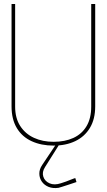

<svg xmlns="http://www.w3.org/2000/svg" viewBox="-20 -720 538 964"><path d="M279 -6H263V2L192 108Q177 130 177.5 152.5Q178 175 190.5 192.5Q203 210 224.5 218.5Q246 227 274 223Q278 222 292.5 217.5Q307 213 323.5 207.5Q340 202 352 198Q364 194 364 194L358 174Q358 174 351.5 176Q345 178 334.5 182.5Q324 187 311.5 191.5Q299 196 286 200Q253 211 229 200.5Q205 190 197.5 167Q190 144 206 119L279 3ZM458 -186V-700H438V-185Q438 -126 414.5 -86.5Q391 -47 348.5 -27.5Q306 -8 249 -8Q194 -8 150.5 -28Q107 -48 81.5 -87.5Q56 -127 56 -185V-700H38V-186Q38 -121 64.5 -77Q91 -33 139 -11Q187 11 249 11Q311 11 358 -11.5Q405 -34 431.5 -78Q458 -122 458 -186Z"/></svg>

Font: Advent Pro Thin
Style: Regular
Weight: 250
Version: Version 3.000